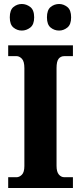

<svg xmlns="http://www.w3.org/2000/svg" viewBox="-20 -941 405 961"><path d="M21 0V-54H63Q77 -54 89.5 -66.5Q102 -79 102 -110V-600Q102 -634 89.5 -647Q77 -660 63 -660H21V-714H345V-660H302Q284 -660 273.5 -647Q263 -634 263 -600V-111Q263 -81 274.5 -67.5Q286 -54 302 -54H345V0ZM276 -788Q252 -788 233.5 -803Q215 -818 215 -854Q215 -891 233.5 -906Q252 -921 276 -921Q298 -921 317 -906Q336 -891 336 -854Q336 -818 317 -803Q298 -788 276 -788ZM89 -788Q66 -788 47.5 -803Q29 -818 29 -854Q29 -891 47.5 -906Q66 -921 89 -921Q112 -921 131.5 -906Q151 -891 151 -854Q151 -818 131.5 -803Q112 -788 89 -788Z"/></svg>

Font: Noto Serif Bengali Condensed ExtraBold
Style: Regular
Weight: 800
Width: 3
Designer: Juan Bruce, Universal Thirst, Indian Type Foundry and the Monotype Design Team.
Foundry: Monotype Imaging Inc.
Version: Version 2.003; ttfautohint (v1.8.4.7-5d5b)